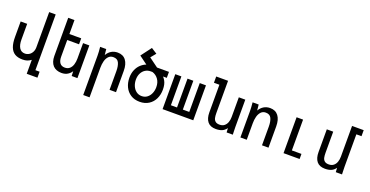

<svg xmlns="http://www.w3.org/2000/svg" viewBox="-34 -1715 5468 2840"><g transform="rotate(20 2700.0 -295.0)"><path d="M258 19.5Q183.5 19.5 135.8 -9.2Q88 -38 64.5 -99Q41 -160 41 -257V-500.5H143.5V-253.5Q143.5 -169 173.2 -122.2Q203 -75.5 260 -75.5Q295.5 -75.5 325.2 -93.8Q355 -112 372.5 -145.2Q390 -178.5 390 -221.5V-775H492.5V102H558.5V196H390V-23.5Q360 -1 329.5 9.2Q299 19.5 258 19.5Z M732.5 -42Q708.5 -68 696 -105.5Q683.5 -143 683.5 -190V-792H782V-572.5H968V-478.5H782V-214.5Q782 -152.5 808 -117.2Q834 -82 887.5 -82Q932.5 -82 961.8 -108Q991 -134 1004.5 -177Q1018 -220 1018 -272.5V-515H1116.5V0L1026 -0.5L1023 -76Q1005 -43.5 965.5 -17.2Q926 9 867 9Q825.5 9 790.8 -4Q756 -17 732.5 -42Z M1274 -550H1370L1379.5 -459Q1408 -508 1451.2 -533.8Q1494.5 -559.5 1549 -559.5Q1634.5 -559.5 1679.2 -500.2Q1724 -441 1724 -334.5V0H1622.5V-294.5Q1622.5 -374.5 1599.2 -424.2Q1576 -474 1511.5 -474Q1465 -474 1436 -443Q1407 -412 1394.8 -363.8Q1382.5 -315.5 1382.5 -260.5V205.5H1282.5V-413.5Q1282.5 -447.5 1280.5 -475.5Q1278.5 -503.5 1274 -550Z M1836.5 -270.5Q1836.5 -338 1859 -392Q1881.5 -446 1920 -482.5Q1958.5 -519 2006 -537L1876.5 -632.5L2000 -796.5L2090.5 -738.5L2023.5 -657L2169.5 -550H2357.5V-456H2299Q2321 -430 2334.5 -405.5Q2348 -381 2355.5 -348.5Q2363 -316 2363 -271.5Q2363 -192 2332 -127Q2301 -62 2241.2 -23.8Q2181.5 14.5 2099 14.5Q2016.5 14.5 1957.2 -23.5Q1898 -61.5 1867.2 -126.2Q1836.5 -191 1836.5 -270.5ZM2259 -273Q2259 -346 2223.5 -396.2Q2188 -446.5 2128.5 -465H2100Q2055 -465 2017.8 -442Q1980.5 -419 1958.5 -376.2Q1936.5 -333.5 1936.5 -276.5Q1936.5 -223 1956.2 -176.8Q1976 -130.5 2013 -102.8Q2050 -75 2099 -75Q2148.5 -75 2184.8 -102.8Q2221 -130.5 2240 -175.8Q2259 -221 2259 -273Z M2940 0H2457V-550H2553V-96H2649.5V-550H2741V-96H2842V-550H2940Z M3123.5 -192.5V-626.5H3037.5V-725H3224V-218Q3224 -171.5 3231.2 -140.5Q3238.5 -109.5 3260.8 -90.8Q3283 -72 3326.5 -72Q3371.5 -72 3400.8 -95.5Q3430 -119 3443.5 -157.2Q3457 -195.5 3457 -241V-550H3559V-119Q3559 -87 3561 -41L3562.5 0H3465L3461 -67Q3432.5 -26.5 3392 -9.5Q3351.5 7.5 3295 7.5Q3208.5 7.5 3166 -44.2Q3123.5 -96 3123.5 -192.5Z M3674 -550H3769.5L3779 -459Q3807.5 -508 3850.8 -533.8Q3894 -559.5 3948.5 -559.5Q4034 -559.5 4079 -500.2Q4124 -441 4124 -334.5V0H4022V-294.5Q4022 -374.5 3998.8 -424.2Q3975.5 -474 3911 -474Q3864.5 -474 3835.8 -443Q3807 -412 3794.5 -363.8Q3782 -315.5 3782 -260.5V0H3682V-413.5Q3682 -447 3680.2 -473.5Q3678.5 -500 3674 -550Z M4361 -565H4463V-80H4614V0H4361Z M4842 -192.5V-550H4943V-218Q4943 -171 4950 -140.2Q4957 -109.5 4979.5 -90.8Q5002 -72 5045.5 -72Q5090.5 -72 5119.8 -95.5Q5149 -119 5162.5 -157.2Q5176 -195.5 5176 -241V-725H5359V-630H5278V-119Q5278 -87 5280 -41L5281.5 0H5183.5L5179.5 -67Q5151 -26.5 5110.8 -9.5Q5070.5 7.5 5013.5 7.5Q4927 7.5 4884.5 -44.2Q4842 -96 4842 -192.5Z"/></g></svg>

Font: JuliaMono Medium
Style: Regular
Weight: 500
Monospace: yes
Designer: cormullion
Foundry: corm
Version: Version 0.054; ttfautohint (v1.8.4)